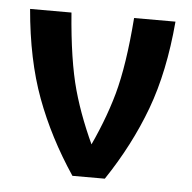

<svg xmlns="http://www.w3.org/2000/svg" viewBox="-40 -478 518 519"><g transform="rotate(5 219.0 -218.5)"><path d="M303.7 -437.5H416Q404.3 -300.8 366.2 -198.2Q328.1 -95.7 262.7 2H174.8Q109.4 -95.7 71.3 -198.2Q33.2 -300.8 21.5 -437.5H133.8Q143.6 -308.6 165.5 -229.5Q187.5 -150.4 230.5 -62.5H207Q250 -150.4 272 -229.5Q293.9 -308.6 303.7 -437.5Z"/></g></svg>

Font: Sudo Var
Style: Regular
Weight: 400
Monospace: yes
Designer: Jens Kutilek
Foundry: Jens Kutilek
Version: Version 0.065;FEAKit 1.0